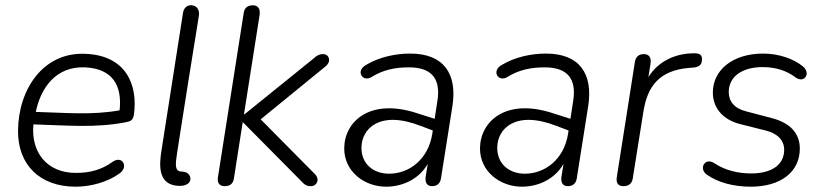

<svg xmlns="http://www.w3.org/2000/svg" viewBox="-20 -696 3108 724"><path d="M265 8C323 8 388 -10 432 -43C465 -67 442 -111 405 -86C362 -55 318 -44 266 -44C156 -44 96 -123 106 -227C237 -223 340 -213 454 -235C472 -238 482 -243 485 -264C501 -380 452 -487 303 -493C143 -501 49 -359 48 -203C47 -75 130 8 265 8ZM115 -274C133 -362 189 -447 301 -442C406 -437 441 -372 431 -280C325 -261 229 -271 115 -274Z M698 -20C699 -36 686 -49 666 -49C638 -49 641 -75 648 -121C678 -315 699 -444 730 -637C733 -657 724 -673 705 -676C686 -679 673 -666 670 -647L589 -129C580 -73 574 5 659 5C671 5 696 1 698 -20Z M827 6C847 6 859 -3 862 -23L895 -234H897L1112 -17C1127 0 1136 6 1152 6C1175 6 1187 -19 1168 -39L963 -246L1208 -446C1231 -465 1221 -492 1198 -492C1184 -492 1175 -487 1162 -475L902 -265H900L959 -640C962 -663 953 -676 934 -676C914 -676 902 -667 899 -647L802 -29C798 -6 808 6 827 6Z M1436 8C1496 8 1559 -19 1593 -78L1585 -29C1582 -7 1591 6 1609 6C1628 6 1640 -4 1643 -24L1686 -296C1705 -418 1653 -494 1527 -494C1469 -494 1408 -480 1360 -451C1320 -429 1346 -384 1382 -406C1425 -433 1471 -442 1522 -442C1610 -442 1643 -397 1629 -313L1619 -248L1553 -269C1374 -328 1278 -237 1278 -136C1278 -50 1353 8 1436 8ZM1343 -139C1343 -210 1411 -282 1567 -221L1612 -204L1610 -191C1595 -96 1524 -41 1447 -41C1392 -41 1343 -74 1343 -139Z M1948 8C2008 8 2071 -19 2105 -78L2097 -29C2094 -7 2103 6 2121 6C2140 6 2152 -4 2155 -24L2198 -296C2217 -418 2165 -494 2039 -494C1981 -494 1920 -480 1872 -451C1832 -429 1858 -384 1894 -406C1937 -433 1983 -442 2034 -442C2122 -442 2155 -397 2141 -313L2131 -248L2065 -269C1886 -328 1790 -237 1790 -136C1790 -50 1865 8 1948 8ZM1855 -139C1855 -210 1923 -282 2079 -221L2124 -204L2122 -191C2107 -96 2036 -41 1959 -41C1904 -41 1855 -74 1855 -139Z M2331 6C2351 6 2363 -4 2366 -23L2406 -274C2421 -369 2464 -430 2578 -440L2594 -441C2619 -444 2627 -453 2627 -473C2627 -490 2618 -496 2593 -495C2524 -494 2460 -463 2425 -405L2433 -456C2437 -479 2427 -492 2408 -492C2389 -492 2377 -482 2374 -462L2306 -29C2302 -6 2311 6 2331 6Z M2811 8C2922 8 2996 -46 2996 -136C2996 -196 2956 -234 2889 -251L2794 -276C2749 -287 2728 -314 2728 -349C2728 -407 2778 -443 2856 -443C2904 -443 2946 -430 2980 -404C3014 -380 3039 -421 3007 -446C2972 -475 2915 -494 2858 -494C2743 -494 2668 -432 2668 -347C2668 -287 2708 -244 2771 -228L2867 -204C2911 -193 2937 -168 2937 -131C2937 -74 2889 -42 2813 -42C2761 -42 2714 -54 2673 -81C2636 -104 2614 -58 2646 -37C2687 -8 2746 8 2811 8Z"/></svg>

Font: SN Pro Light
Style: Italic
Weight: 300
Italic angle: -8.99998°
Designer: Tobias Whetton
Foundry: Supernotes
Version: Version 1.001;Glyphs 3.2 (3249)